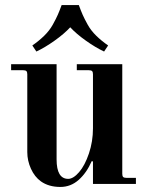

<svg xmlns="http://www.w3.org/2000/svg" viewBox="-20 -728 590 760"><path d="M24 -450V-474H204V-97Q204 -20 250 -20Q270 -20 293 -46.5Q316 -73 332 -120.5Q348 -168 348 -220V-434Q348 -443 344.5 -446.5Q341 -450 332 -450H284V-474H464V-40Q464 -31 467.5 -27.5Q471 -24 480 -24H518V0H348V-89L343 -90Q323 -44 291.5 -16Q260 12 219 12Q173 12 142 -10Q117 -28 102.5 -60Q88 -92 88 -126V-434Q88 -443 84.5 -446.5Q81 -450 72 -450ZM108 -548Q134 -566 155 -586.5Q176 -607 189 -630.5Q202 -654 209 -670Q216 -686 224 -708H292Q300 -686 307 -670Q314 -654 327 -630.5Q340 -607 361 -586.5Q382 -566 408 -548L392 -524Q358 -540 320 -567Q282 -594 258 -620Q234 -594 196 -567Q158 -540 124 -524Z"/></svg>

Font: Old Standard TT
Style: Bold
Weight: 700
Designer: Alexey Kryukov <alexios@thessalonica.org.ru>
Version: Version 2.2